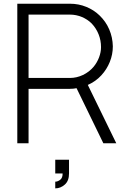

<svg xmlns="http://www.w3.org/2000/svg" viewBox="-20 -770 666 1032"><path d="M535.5 0 391.5 -296Q376 -292.5 356 -292.5H133.5V0H73V-750H356Q402.5 -750 443.5 -733.2Q484.5 -716.5 514.5 -687.5Q549 -654.5 567.2 -611.8Q585.5 -569 586.5 -521Q586.5 -477.5 570.2 -437.2Q554 -397 525 -365.5Q495 -332.5 452 -313.5L605 0ZM356 -351Q392 -351 425.8 -367Q459.5 -383 483.5 -411.5Q502 -434 512.5 -461.8Q523 -489.5 523 -516.5Q523 -553 510 -585.5Q497 -618 473 -643.5Q450.5 -666 419.8 -678.8Q389 -691.5 356 -691.5H133.5V-351ZM277 88.5H351V162.5Q351 202 328.5 222Q305.5 242.5 277 242.5V206.5Q290.5 206.5 304 196Q317 185.5 316.5 162.5H277Z"/></svg>

Font: Russisch Sans Light
Style: Regular
Weight: 300
Designer: Michael Sharanda (font) & Cristiano Sobral (main changes)
Foundry: Michael Sharanda
Version: Version 2.00;September 8, 2020;FontCreator 13.0.0.2681 64-bi